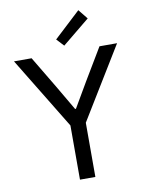

<svg xmlns="http://www.w3.org/2000/svg" viewBox="-100 -1010 824 1080"><g transform="rotate(-10 312.0 -470.0)"><path d="M267.6 -309.6 17.6 -719.7H118.2L225.6 -540L309.6 -396.5H314.5L398.4 -540L505.9 -719.7H606.4L355.5 -309.6V0H267.6ZM272.5 -799.8 423.8 -940.4 467.8 -885.7 311.5 -757.8Z"/></g></svg>

Font: Reddit Sans Fudge
Style: Regular
Weight: 400
Designer: Stephen Hutchings
Foundry: Reddit
Version: Version 1.011